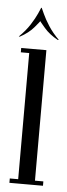

<svg xmlns="http://www.w3.org/2000/svg" viewBox="-55 -675 246 702"><g transform="rotate(5 68.5 -324.0)"><path d="M38.2 -495H99.8V0H38.2ZM99.8 0V-16H130.6V0ZM7.4 0V-16H38.2V0ZM7.4 -479V-495H38.2V-479ZM-1.2 -535.8 -5.1 -536.1Q19 -559.4 34.6 -583.7Q50.1 -608 58.2 -626.3Q66.4 -644.6 67.4 -647.6H69.4L70 -600.8Q68 -597.1 49.4 -575.1Q30.8 -553 -1.2 -535.8ZM138 -535.8Q106.6 -553 87.7 -575.1Q68.8 -597.1 66.8 -600.8L67.4 -647.6H69.4Q71 -644.6 79.1 -626.3Q87.2 -608 102.8 -583.7Q118.4 -559.4 141.9 -536.1Z"/></g></svg>

Font: Emberly Black
Style: Regular
Weight: 900
Designer: Rajesh Rajput
Foundry: Rajesh Rajput
Version: Version 1.000